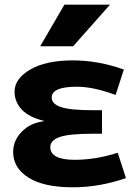

<svg xmlns="http://www.w3.org/2000/svg" viewBox="-20 -787 592 817"><path d="M166 -273Q104 -288 73 -320.5Q42 -353 42 -397Q42 -452 108.5 -491Q175 -530 290 -530Q398 -530 507 -491L472 -383Q377 -418 307 -418Q200 -418 200 -372Q200 -345 239 -331.5Q278 -318 377 -318H414V-218H377Q274 -218 234 -204Q194 -190 194 -161Q194 -107 298 -107Q387 -107 481 -137L516 -29Q402 10 290 10Q167 10 101.5 -31Q36 -72 36 -140Q36 -189 72.5 -226.5Q109 -264 166 -271ZM254 -767H448L291 -590H151Z"/></svg>

Font: M PLUS 1p ExtraBold
Style: Regular
Weight: 800
Version: Version 1.062